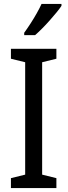

<svg xmlns="http://www.w3.org/2000/svg" viewBox="-20 -964 346 984"><path d="M269 0H36V-51L109 -69V-645L36 -663V-714H269V-663L196 -645V-69L269 -51ZM295 -934Q286 -920 269.5 -900Q253 -880 234 -858.5Q215 -837 195.5 -817.5Q176 -798 160 -784H104V-796Q120 -818 136.5 -843.5Q153 -869 168 -895.5Q183 -922 193 -944H295Z"/></svg>

Font: Noto Sans Display SemiCondensed
Style: Regular
Weight: 400
Width: 4
Version: Version 2.003